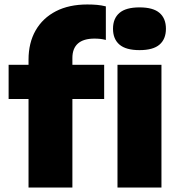

<svg xmlns="http://www.w3.org/2000/svg" viewBox="-20 -838 800 858"><path d="M107.5 0V-571Q107.5 -646.5 139.2 -702Q171 -757.5 229.8 -787.8Q288.5 -818 370 -818Q394.5 -818 413.8 -816.2Q433 -814.5 453 -809.5V-659.5Q440 -663 427.8 -664.2Q415.5 -665.5 402 -665.5Q353 -665.5 328.2 -643.5Q303.5 -621.5 303.5 -579V0ZM18.5 -395.5V-548.5H445.5V-395.5ZM505 0V-548.5H701.5V0ZM603.5 -614Q542.5 -614 513.8 -638.8Q485 -663.5 485 -709.5Q485 -755.5 513.8 -780.2Q542.5 -805 603.5 -805Q664.5 -805 693 -780.2Q721.5 -755.5 721.5 -709.5Q721.5 -663.5 693 -638.8Q664.5 -614 603.5 -614Z"/></svg>

Font: Encode Sans SemiExpanded ExtraBold
Style: Regular
Weight: 800
Width: 6
Designer: Multiple Designers
Foundry: Impallari Type
Version: Version 3.002